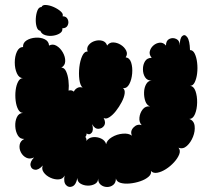

<svg xmlns="http://www.w3.org/2000/svg" viewBox="-20 -728 845 767"><path d="M739 -528Q751 -528 758 -513.5Q765 -499 767.5 -477.5Q770 -456 767.5 -435Q765 -414 758 -399.5Q751 -385 739 -385Q754 -384 761 -364Q768 -344 767.5 -318Q767 -292 759 -272.5Q751 -253 736 -253Q755 -246 757.5 -225Q760 -204 751 -181.5Q742 -159 726.5 -145Q711 -131 693 -138Q702 -127 696 -111.5Q690 -96 675.5 -80Q661 -64 643 -52.5Q625 -41 608.5 -38Q592 -35 583 -45Q586 -33 573.5 -22Q561 -11 540.5 -4Q520 3 498.5 5Q477 7 461.5 2.5Q446 -2 443 -15Q443 2 432.5 10.5Q422 19 408 19Q394 19 383 10.5Q372 2 372 -15Q372 0 359 7Q346 14 330 13.5Q314 13 301.5 5.5Q289 -2 289 -17Q284 10 269.5 16.5Q255 23 244 11.5Q233 0 238 -27Q232 -13 215.5 -11.5Q199 -10 181.5 -18Q164 -26 154.5 -39.5Q145 -53 151 -67Q134 -48 119.5 -50Q105 -52 102 -66.5Q99 -81 116 -99Q99 -91 85 -98Q71 -105 63.5 -119.5Q56 -134 58.5 -149.5Q61 -165 77 -173Q60 -172 51 -187.5Q42 -203 41 -223.5Q40 -244 47.5 -260Q55 -276 72 -277Q60 -277 52.5 -291Q45 -305 42.5 -326Q40 -347 42.5 -367.5Q45 -388 52.5 -402Q60 -416 72 -416Q56 -416 47.5 -435Q39 -454 39 -478.5Q39 -503 47.5 -521.5Q56 -540 72 -540Q71 -557 86 -566.5Q101 -576 122 -577.5Q143 -579 159 -571Q175 -563 176 -546Q191 -554 206 -545Q221 -536 231 -518.5Q241 -501 240.5 -483.5Q240 -466 225 -458Q237 -458 244 -443Q251 -428 253.5 -406.5Q256 -385 254 -366Q265 -370 275 -362Q279 -371 288.5 -376.5Q298 -382 310 -378Q300 -387 297 -410.5Q294 -434 297 -460Q300 -486 308.5 -504.5Q317 -523 330 -522Q325 -537 334.5 -548.5Q344 -560 359.5 -564.5Q375 -569 389 -565Q403 -561 408 -546Q417 -559 432.5 -558.5Q448 -558 462.5 -549Q477 -540 484 -526Q491 -512 482 -499Q498 -497 504 -478Q510 -459 508 -434.5Q506 -410 496.5 -392Q487 -374 471 -376Q480 -370 478 -354.5Q476 -339 466 -320Q456 -301 443 -284.5Q430 -268 416.5 -259.5Q403 -251 394 -257Q404 -238 396 -226Q388 -214 373 -213.5Q358 -213 348 -232Q355 -208 346 -197.5Q337 -187 326 -195Q326 -187 321 -181Q327 -173 325 -165Q334 -178 351 -180Q368 -182 384 -174.5Q400 -167 404 -152Q407 -168 427 -180Q447 -192 470.5 -194Q494 -196 507 -186Q499 -204 513.5 -219Q528 -234 546 -228Q535 -240 537 -258.5Q539 -277 550 -291Q561 -305 579 -303Q566 -308 560.5 -324Q555 -340 555.5 -359Q556 -378 564 -392Q572 -406 586 -406Q568 -406 559.5 -419.5Q551 -433 551 -451.5Q551 -470 559.5 -483.5Q568 -497 586 -497Q575 -510 578.5 -523.5Q582 -537 593 -546.5Q604 -556 618 -557.5Q632 -559 643 -546Q643 -566 656.5 -572.5Q670 -579 684 -572.5Q698 -566 698 -546Q698 -575 708 -584Q718 -593 728 -579.5Q738 -566 739 -528ZM141 -605Q131 -606 126.5 -620.5Q122 -635 123 -653.5Q124 -672 129.5 -686Q135 -700 146 -700Q149 -709 164 -708Q179 -707 195.5 -699.5Q212 -692 223 -682Q234 -672 230 -663Q245 -663 250.5 -651Q256 -639 250.5 -627Q245 -615 229 -615Q231 -603 220 -595.5Q209 -588 192.5 -585.5Q176 -583 161 -587.5Q146 -592 141 -605Z"/></svg>

Font: Rubik Bubbles
Style: Regular
Weight: 400
Designer: Hubert and Fischer, NaN
Foundry: Hubert and Fischer, NaN
Version: Version 2.200